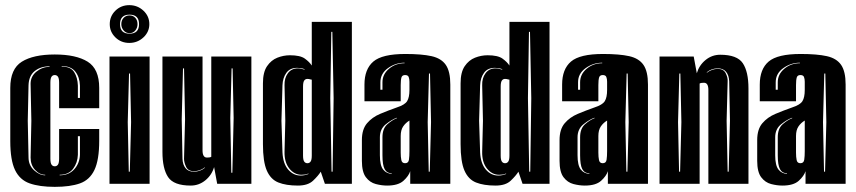

<svg xmlns="http://www.w3.org/2000/svg" viewBox="-20 -715 3330 747"><path d="M193 12Q134 12 95.5 -1.5Q57 -15 38.5 -53.5Q20 -92 20 -166V-373Q20 -447 65 -475Q110 -503 193 -503Q276 -503 321 -475Q366 -447 366 -373V-294H210V-393Q210 -410 205.5 -416.5Q201 -423 193 -423Q185 -423 180.5 -416.5Q176 -410 176 -393V-98Q176 -81 180.5 -74.5Q185 -68 193 -68Q201 -68 205.5 -74.5Q210 -81 210 -98V-213H366V-167Q366 -93 347.5 -54Q329 -15 291 -1.5Q253 12 193 12ZM283 -334H291V-382Q290 -415 273 -436.5Q256 -458 220 -458V-456Q255 -456 268.5 -434.5Q282 -413 283 -382ZM156 -33V-35Q134 -35 116.5 -54Q99 -73 99 -102L102 -245L99 -389Q99 -418 122 -436.5Q145 -455 173 -455V-457Q138 -457 115 -438.5Q92 -420 91 -383L88 -245L91 -103Q91 -72 112.5 -52.5Q134 -33 156 -33ZM212 -33Q248 -33 269 -56.5Q290 -80 291 -113V-185H283V-113Q282 -82 264.5 -58.5Q247 -35 212 -35Z M483 -548Q451 -548 429 -569.5Q407 -591 407 -621Q407 -652 429 -673.5Q451 -695 483 -695Q515 -695 538 -673.5Q561 -652 561 -621Q561 -591 538 -569.5Q515 -548 483 -548ZM484 -584Q521 -584 521 -621Q521 -658 484 -658Q447 -658 447 -621Q447 -584 484 -584ZM484 -586Q470 -586 461 -596.5Q452 -607 452 -621Q452 -636 461 -645.5Q470 -655 484 -655Q498 -655 506.5 -645.5Q515 -636 515 -621Q515 -607 506.5 -596.5Q498 -586 484 -586ZM406 0V-495H562V0ZM481 -47H485L490 -240L486 -429H482L477 -240Z M722 7Q656 7 634 -26Q612 -59 612 -124V-495H768V-130Q768 -102 785 -102Q789 -102 794 -102.5Q799 -103 802 -105V-495H958V0H825L813 -65Q804 -34 779 -13.5Q754 7 722 7ZM734 -47Q759 -47 777 -62V-64Q758 -49 734 -49Q712 -49 704 -66Q696 -83 696 -97L700 -251L696 -449H692L687 -251L690 -97Q691 -74 702 -60.5Q713 -47 734 -47ZM880 -43H884L889 -256L885 -449H881L876 -256Z M1139 7Q1093 7 1063 -5Q1033 -17 1018 -51.5Q1003 -86 1003 -154V-391Q1003 -434 1019 -457.5Q1035 -481 1059 -490.5Q1083 -500 1108 -500Q1148 -500 1166 -487Q1184 -474 1193 -460V-630H1349V0H1244L1228 -47Q1218 -31 1198 -12Q1178 7 1139 7ZM1270 -47H1274L1278 -333L1273 -591H1269L1265 -333ZM1180 -38V-40Q1173 -37 1166.5 -36Q1160 -35 1153 -35Q1125 -35 1105.5 -59.5Q1086 -84 1087 -125L1090 -245L1087 -383Q1086 -411 1100 -430Q1114 -449 1139 -449Q1145 -449 1151.5 -447.5Q1158 -446 1165 -444V-446Q1157 -449 1149.5 -450Q1142 -451 1136 -451Q1108 -451 1094 -431.5Q1080 -412 1079 -383L1075 -245L1079 -122Q1081 -79 1101 -55.5Q1121 -32 1150 -32Q1165 -32 1180 -38ZM1176 -80Q1184 -80 1188.5 -86.5Q1193 -93 1193 -110V-405L1188 -406Q1185 -407 1182 -407.5Q1179 -408 1176 -408Q1168 -408 1163.5 -401.5Q1159 -395 1159 -378V-110Q1159 -93 1163.5 -86.5Q1168 -80 1176 -80Z M1486 7Q1465 7 1442 1Q1419 -5 1403.5 -25.5Q1388 -46 1388 -89V-170Q1388 -212 1408 -235.5Q1428 -259 1459 -272Q1490 -285 1524 -297Q1555 -307 1564 -321.5Q1573 -336 1573 -365V-397Q1573 -408 1570 -415.5Q1567 -423 1556 -423Q1545 -423 1542 -414Q1539 -404 1539 -384V-321H1398V-386Q1398 -446 1432.5 -475.5Q1467 -505 1557 -505Q1621 -505 1659 -496.5Q1697 -488 1714.5 -462.5Q1732 -437 1732 -386V0H1576V-49Q1570 -30 1549.5 -11.5Q1529 7 1486 7ZM1460 -366H1468V-395Q1468 -426 1493.5 -447.5Q1519 -469 1554 -469V-471Q1519 -471 1489.5 -450Q1460 -429 1460 -395ZM1648 -47H1652L1657 -240L1653 -429H1649L1644 -240ZM1504 -39V-41Q1485 -41 1476.5 -57Q1468 -73 1468 -111V-181Q1468 -215 1487.5 -232Q1507 -249 1524 -255V-257Q1504 -250 1481 -231.5Q1458 -213 1458 -181V-111Q1458 -71 1471 -55Q1484 -39 1504 -39ZM1556 -80Q1569 -80 1571 -93.5Q1573 -107 1573 -127V-246Q1558 -237 1548.5 -223Q1539 -209 1539 -186V-121Q1539 -104 1541.5 -92Q1544 -80 1556 -80Z M1908 7Q1862 7 1832 -5Q1802 -17 1787 -51.5Q1772 -86 1772 -154V-391Q1772 -434 1788 -457.5Q1804 -481 1828 -490.5Q1852 -500 1877 -500Q1917 -500 1935 -487Q1953 -474 1962 -460V-630H2118V0H2013L1997 -47Q1987 -31 1967 -12Q1947 7 1908 7ZM2039 -47H2043L2047 -333L2042 -591H2038L2034 -333ZM1949 -38V-40Q1942 -37 1935.5 -36Q1929 -35 1922 -35Q1894 -35 1874.5 -59.5Q1855 -84 1856 -125L1859 -245L1856 -383Q1855 -411 1869 -430Q1883 -449 1908 -449Q1914 -449 1920.5 -447.5Q1927 -446 1934 -444V-446Q1926 -449 1918.5 -450Q1911 -451 1905 -451Q1877 -451 1863 -431.5Q1849 -412 1848 -383L1844 -245L1848 -122Q1850 -79 1870 -55.5Q1890 -32 1919 -32Q1934 -32 1949 -38ZM1945 -80Q1953 -80 1957.5 -86.5Q1962 -93 1962 -110V-405L1957 -406Q1954 -407 1951 -407.5Q1948 -408 1945 -408Q1937 -408 1932.5 -401.5Q1928 -395 1928 -378V-110Q1928 -93 1932.5 -86.5Q1937 -80 1945 -80Z M2255 7Q2234 7 2211 1Q2188 -5 2172.5 -25.5Q2157 -46 2157 -89V-170Q2157 -212 2177 -235.5Q2197 -259 2228 -272Q2259 -285 2293 -297Q2324 -307 2333 -321.5Q2342 -336 2342 -365V-397Q2342 -408 2339 -415.5Q2336 -423 2325 -423Q2314 -423 2311 -414Q2308 -404 2308 -384V-321H2167V-386Q2167 -446 2201.5 -475.5Q2236 -505 2326 -505Q2390 -505 2428 -496.5Q2466 -488 2483.5 -462.5Q2501 -437 2501 -386V0H2345V-49Q2339 -30 2318.5 -11.5Q2298 7 2255 7ZM2229 -366H2237V-395Q2237 -426 2262.5 -447.5Q2288 -469 2323 -469V-471Q2288 -471 2258.5 -450Q2229 -429 2229 -395ZM2417 -47H2421L2426 -240L2422 -429H2418L2413 -240ZM2273 -39V-41Q2254 -41 2245.5 -57Q2237 -73 2237 -111V-181Q2237 -215 2256.5 -232Q2276 -249 2293 -255V-257Q2273 -250 2250 -231.5Q2227 -213 2227 -181V-111Q2227 -71 2240 -55Q2253 -39 2273 -39ZM2325 -80Q2338 -80 2340 -93.5Q2342 -107 2342 -127V-246Q2327 -237 2317.5 -223Q2308 -209 2308 -186V-121Q2308 -104 2310.5 -92Q2313 -80 2325 -80Z M2546 0V-495H2679L2691 -430Q2700 -461 2725 -481.5Q2750 -502 2782 -502Q2848 -502 2870 -469Q2892 -436 2892 -371V0H2736V-365Q2736 -393 2719 -393Q2715 -393 2710 -392.5Q2705 -392 2702 -390V0ZM2811 -47H2815L2820 -245L2817 -399Q2816 -422 2805 -435.5Q2794 -449 2773 -449Q2748 -449 2730 -434V-432Q2750 -447 2773 -447Q2795 -447 2803.5 -430Q2812 -413 2811 -399L2807 -245ZM2622 -47H2626L2631 -240L2627 -429H2623L2618 -240Z M3024 7Q3003 7 2980 1Q2957 -5 2941.5 -25.5Q2926 -46 2926 -89V-170Q2926 -212 2946 -235.5Q2966 -259 2997 -272Q3028 -285 3062 -297Q3093 -307 3102 -321.5Q3111 -336 3111 -365V-397Q3111 -408 3108 -415.5Q3105 -423 3094 -423Q3083 -423 3080 -414Q3077 -404 3077 -384V-321H2936V-386Q2936 -446 2970.5 -475.5Q3005 -505 3095 -505Q3159 -505 3197 -496.5Q3235 -488 3252.5 -462.5Q3270 -437 3270 -386V0H3114V-49Q3108 -30 3087.5 -11.5Q3067 7 3024 7ZM2998 -366H3006V-395Q3006 -426 3031.5 -447.5Q3057 -469 3092 -469V-471Q3057 -471 3027.5 -450Q2998 -429 2998 -395ZM3186 -47H3190L3195 -240L3191 -429H3187L3182 -240ZM3042 -39V-41Q3023 -41 3014.5 -57Q3006 -73 3006 -111V-181Q3006 -215 3025.5 -232Q3045 -249 3062 -255V-257Q3042 -250 3019 -231.5Q2996 -213 2996 -181V-111Q2996 -71 3009 -55Q3022 -39 3042 -39ZM3094 -80Q3107 -80 3109 -93.5Q3111 -107 3111 -127V-246Q3096 -237 3086.5 -223Q3077 -209 3077 -186V-121Q3077 -104 3079.5 -92Q3082 -80 3094 -80Z"/></svg>

Font: Alumni Sans Inline One
Style: Regular
Weight: 400
Designer: Robert E. Leuschke
Foundry: Robert E. Leuschke
Version: Version 1.100; ttfautohint (v1.8.3)